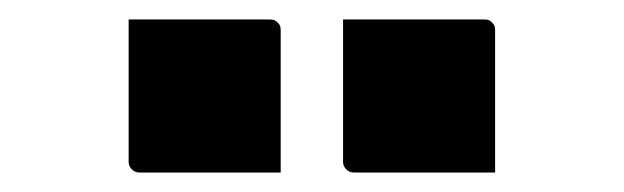

<svg xmlns="http://www.w3.org/2000/svg" viewBox="-20 -788 640 197"><path d="M112 -768Q148 -768 184.5 -768Q221 -768 257 -768Q261 -768 263 -766.5Q265 -765 266.5 -763Q268 -761 268 -757V-611Q232 -611 195.5 -611Q159 -611 123 -611Q120 -611 117.5 -612.5Q115 -614 113.5 -616.5Q112 -619 112 -622ZM332 -768Q368 -768 404.5 -768Q441 -768 477 -768Q481 -768 483 -766.5Q485 -765 486.5 -763Q488 -761 488 -757V-611Q452 -611 415.5 -611Q379 -611 343 -611Q340 -611 337.5 -612.5Q335 -614 333.5 -616.5Q332 -619 332 -622Z"/></svg>

Font: Recursive Monospace ExtraBold
Style: Regular
Weight: 800
Version: Version 1.047